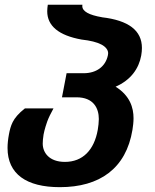

<svg xmlns="http://www.w3.org/2000/svg" viewBox="-20 -774 642 794"><path d="M227.5 0C391.6 0 501.5 -76.7 527.8 -237.3C530.3 -252.4 532.2 -269.5 532.2 -285.2C532.2 -328.1 518.1 -377.9 458 -415.5C521 -442.9 554.2 -490.2 564 -544.4C565.9 -555.7 566.9 -565.9 566.9 -575.7C566.9 -647.9 511.7 -689.9 401.4 -702.6H402.3C347.7 -711.9 320.3 -727.1 320.3 -749C320.3 -750.5 320.3 -752.4 320.8 -754.4H177.7C176.3 -745.1 175.3 -736.3 175.3 -727.5C175.3 -667 222.7 -627.4 317.4 -610.4C353.5 -606.4 380.9 -599.6 399.4 -589.8C417 -580.6 427.2 -567.4 427.2 -554.2C427.2 -551.3 426.8 -547.9 426.3 -545.9C416.5 -498 377.9 -471.2 325.7 -471.2H255.4L236.3 -371.6H296.4C366.7 -371.6 388.7 -326.7 388.7 -281.7C388.7 -268.6 386.7 -251.5 384.3 -237.3C369.6 -153.8 322.3 -104.5 248.5 -104.5C183.1 -104.5 156.7 -143.1 156.7 -180.2C156.7 -187.5 157.7 -204.1 160.2 -217.8C164.1 -239.3 173.3 -266.1 175.3 -271.5C181.2 -287.6 189.5 -304.2 201.2 -325.7H83C56.2 -304.7 41.5 -286.6 32.7 -269.5C24.4 -252.9 20.5 -237.3 17.1 -219.2C13.2 -198.7 11.2 -179.2 11.2 -162.1C11.2 -54.2 89.4 0 227.5 0Z"/></svg>

Font: Hack
Style: Bold Oblique
Weight: 700
Italic angle: -12°
Monospace: yes
Designer: Christopher Simpkins
Foundry: Christopher Simpkins
Version: Version 2.010